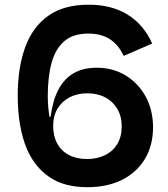

<svg xmlns="http://www.w3.org/2000/svg" viewBox="-20 -787 717 818"><path d="M351 -109.5Q393.5 -109.5 427 -125.8Q460.5 -142 479.5 -173Q498.5 -204 498.5 -248Q498.5 -291.5 479.8 -323.2Q461 -355 428.2 -372.2Q395.5 -389.5 352 -389.5Q309.5 -389.5 276.8 -372.5Q244 -355.5 225.2 -324.5Q206.5 -293.5 206.5 -250.5L191.5 -268.5L175.5 -289H195.5L196.5 -296Q205.5 -361.5 229.5 -406.5Q253.5 -451.5 293.8 -475Q334 -498.5 392 -498.5Q461.5 -498.5 515.8 -465.2Q570 -432 601 -374.8Q632 -317.5 632 -244.5Q632 -168.5 598 -111Q564 -53.5 501.2 -21.5Q438.5 10.5 352 10.5ZM352 10.5Q254.5 10.5 191.8 -31.8Q129 -74 95.5 -150Q76 -195.5 65.8 -253Q55.5 -310.5 55.5 -379.5Q55.5 -497.5 87 -584.8Q118.5 -672 185.2 -719.5Q252 -767 357.5 -767Q455 -767 523.5 -724.8Q592 -682.5 628.5 -601.5L507 -549Q484 -597.5 447 -620.8Q410 -644 356.5 -644Q291 -644 253.2 -611Q215.5 -578 199.5 -518.2Q183.5 -458.5 183.5 -378.5Q183.5 -352.5 185.8 -327.8Q188 -303 193 -279L206.5 -250.5Q206.5 -207 224 -175.2Q241.5 -143.5 273.8 -126.5Q306 -109.5 351 -109.5Z"/></svg>

Font: Hepta Slab SemiBold
Style: Regular
Weight: 600
Designer: Michael LaGattuta
Foundry: Michael LaGattuta
Version: Version 1.102